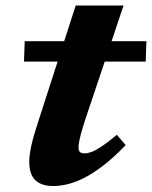

<svg xmlns="http://www.w3.org/2000/svg" viewBox="-20 -642 536 676"><path d="M64.5 -425 67 -497H495.5L493 -425ZM283 -229.5Q272 -196 266.2 -175Q260.5 -154 258.5 -142.2Q256.5 -130.5 256.5 -123.5Q256.5 -110.5 262 -106.2Q267.5 -102 278 -102Q288.5 -102 302.8 -107.2Q317 -112.5 338.5 -126.8Q360 -141 391.5 -167.5L422.5 -131Q379.5 -86.5 342.5 -58.2Q305.5 -30 274 -14.5Q242.5 1 216 7Q189.5 13 167 13Q126.5 13 104.8 -7.2Q83 -27.5 83 -73Q83 -96.5 90.5 -130Q98 -163.5 114 -212L246.5 -622.5H415Z"/></svg>

Font: Newsreader 9pt
Style: Bold Italic
Weight: 700
Italic angle: -17°
Designer: Hugues Gentile
Foundry: Production Type
Version: Version 1.003